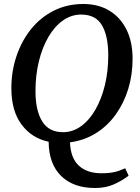

<svg xmlns="http://www.w3.org/2000/svg" viewBox="-20 -700 704 963"><path d="M296 -37Q345 -37 386.5 -67Q428 -97 458.5 -150Q489 -203 506 -272.5Q523 -342 523 -422Q523 -519 491.5 -573Q460 -627 387 -627Q338 -627 296 -597.5Q254 -568 223 -515Q192 -462 175 -392.5Q158 -323 158 -243Q158 -146 191.5 -91.5Q225 -37 296 -37ZM457 243Q348 243 286.5 182.5Q225 122 224 11Q139 -7 88 -75.5Q37 -144 37 -258Q37 -342 62.5 -418Q88 -494 135 -553Q182 -612 249 -646Q316 -680 398 -680Q473 -680 528.5 -646.5Q584 -613 614.5 -551.5Q645 -490 645 -405Q645 -326 623.5 -255Q602 -184 561 -126.5Q520 -69 462 -32.5Q404 4 331 14Q334 92 375 130.5Q416 169 489 169Q527 169 553.5 163Q580 157 608 144L625 181Q593 206 551.5 224.5Q510 243 457 243Z"/></svg>

Font: Source Serif 4 Semibold
Style: Italic
Weight: 600
Italic angle: -12°
Designer: Frank Grießhammer
Foundry: Adobe
Version: Version 4.005;hotconv 1.1.0;makeotfexe 2.6.0